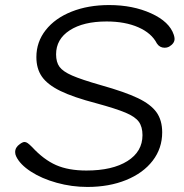

<svg xmlns="http://www.w3.org/2000/svg" viewBox="-20 -730 729 760"><path d="M44 -111Q40 -119 40 -128Q40 -147 59 -160Q70 -168 77 -168Q83 -168 89.5 -163.5Q96 -159 107 -148Q153 -98 202 -76.5Q251 -55 322 -55Q425 -55 484.5 -92.5Q544 -130 544 -195Q544 -228 529.5 -248Q515 -268 477 -284Q439 -300 362 -321Q270 -345 219 -370Q168 -395 146 -426.5Q124 -458 124 -504Q124 -564 161 -611Q198 -658 263.5 -684Q329 -710 412 -710Q506 -710 578.5 -677Q651 -644 668 -592Q671 -583 671 -576Q671 -558 649 -545Q641 -541 632 -541Q612 -541 601 -558Q580 -599 527.5 -622Q475 -645 402 -645Q310 -645 256 -610Q202 -575 202 -515Q202 -484 215.5 -465.5Q229 -447 265.5 -431Q302 -415 379 -393Q475 -366 526 -341.5Q577 -317 599.5 -285.5Q622 -254 622 -206Q622 -143 584.5 -94Q547 -45 479.5 -17.5Q412 10 326 10Q264 10 204.5 -6.5Q145 -23 102 -51Q59 -79 44 -111Z"/></svg>

Font: Kodchasan
Style: Italic
Weight: 400
Italic angle: -10°
Version: Version 1.000; ttfautohint (v1.6)